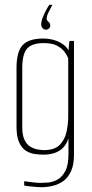

<svg xmlns="http://www.w3.org/2000/svg" viewBox="-20 -666 383 802"><path d="M199 -646Q190 -630 182.5 -614.5Q175 -599 175 -588Q175 -582 179 -578.5Q183 -575 186.5 -571Q190 -567 190 -559Q190 -552 184.5 -547Q179 -542 172 -542Q163 -542 157.5 -549Q152 -556 152 -564Q152 -575 157 -589Q162 -603 170 -618.5Q178 -634 186 -646ZM153 116Q144 116 132.5 115Q121 114 110.5 113Q100 112 92 111Q84 110 81 109V91Q92 92 112 95Q132 98 150 98Q162 98 181 96.5Q200 95 219.5 84.5Q239 74 252.5 49Q266 24 266 -23V-89Q259 -65 244 -49.5Q229 -34 208 -27Q187 -20 162 -20Q146 -20 126.5 -22.5Q107 -25 89.5 -35.5Q72 -46 60.5 -70Q49 -94 49 -137V-382Q49 -450 74.5 -477.5Q100 -505 161 -505Q184 -505 206.5 -498.5Q229 -492 246.5 -478.5Q264 -465 272 -443L265 -445L270 -495H289V-19Q289 22 277 48.5Q265 75 245.5 89.5Q226 104 201.5 110Q177 116 153 116ZM164 -39Q208 -39 229.5 -61Q251 -83 258 -116Q265 -149 265 -181V-421Q261 -434 250 -449Q239 -464 218.5 -475Q198 -486 163 -486Q114 -486 93.5 -463.5Q73 -441 73 -381V-134Q73 -100 83 -80.5Q93 -61 108 -52.5Q123 -44 138.5 -41.5Q154 -39 164 -39Z"/></svg>

Font: Alumni Sans Thin Thin
Style: Regular
Weight: 250
Version: Version 1.018